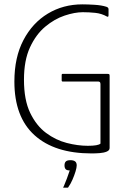

<svg xmlns="http://www.w3.org/2000/svg" viewBox="-20 -698 591 881"><path d="M483 -19Q483 -8 470 -2.5Q457 3 438 4.5Q419 6 400 6Q231 6 138.5 -77.5Q46 -161 46 -324Q46 -435 87.5 -514Q129 -593 199.5 -635.5Q270 -678 358 -678Q382 -678 414 -676Q446 -674 468 -667Q474 -665 476 -662Q478 -659 478 -656V-629Q478 -624 476.5 -622Q475 -620 471 -622Q446 -636 417.5 -639Q389 -642 360 -642Q323 -642 276.5 -626.5Q230 -611 187.5 -575.5Q145 -540 117.5 -480.5Q90 -421 90 -332Q90 -239 118.5 -180Q147 -121 191.5 -88Q236 -55 286.5 -42Q337 -29 383 -29Q430 -29 441 -39V-312Q441 -319 438 -321.5Q435 -324 430 -324H267Q265 -324 264 -325.5Q263 -327 263 -328V-355Q263 -356 264 -357.5Q265 -359 267 -359H473Q480 -359 481.5 -357Q483 -355 483 -349ZM332 61Q332 71 326.5 89Q321 107 312.5 126.5Q304 146 294 160Q293 163 291 163Q289 163 282 163Q275 163 270 163Q270 162 270 161.5Q270 161 273 156Q279 142 287 121Q295 100 300 84Q286 84 281 78Q276 72 276 61Q276 49 282 43Q288 37 303 37Q317 37 324.5 42.5Q332 48 332 61Z"/></svg>

Font: Glory Thin ExtraLight
Style: Regular
Weight: 250
Version: Version 1.011